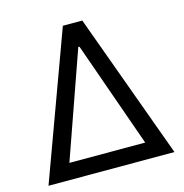

<svg xmlns="http://www.w3.org/2000/svg" viewBox="-107 -827 887 926"><g transform="rotate(-15 336.5 -364.0)"><path d="M22 0 288.6 -727.5H385.7L650.9 0ZM147.9 -80.6H526.4L339.8 -609.4H334Z"/></g></svg>

Font: Inter 18pt
Style: Regular
Weight: 400
Designer: Rasmus Andersson
Foundry: rsms
Version: Version 4.001;git-66647c0bb